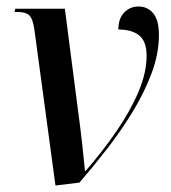

<svg xmlns="http://www.w3.org/2000/svg" viewBox="-20 -563 528 592"><path d="M86 -472Q81 -506 70 -516Q59 -526 35 -526H25L27 -536H180L221 -219Q228 -168 233.5 -118.5Q239 -69 242 -36H244Q297 -97 339.5 -159Q382 -221 407 -280Q432 -339 432 -391Q432 -435 409.5 -453.5Q387 -472 345 -472Q345 -506 363 -524.5Q381 -543 407 -543Q435 -543 452.5 -522Q470 -501 470 -455Q470 -397 447 -336Q424 -275 387 -215Q350 -155 307 -100Q264 -45 225 0L151 9Z"/></svg>

Font: Noto Serif Display SemiCondensed Medium
Style: Italic
Weight: 500
Width: 4
Italic angle: -12°
Designer: Monotype Design Team
Foundry: Monotype Imaging Inc.
Version: Version 2.009